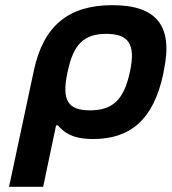

<svg xmlns="http://www.w3.org/2000/svg" viewBox="-20 -529 664 743"><path d="M612 -244 614 -256C651 -430 585 -509 415 -509C246 -509 148 -430 111 -256L15 194H147L197 -44H204C227 -17 260 9 340 9C484 9 574 -65 612 -244ZM241 -248 242 -252C264 -359 306 -398 391 -398C477 -398 506 -359 483 -252L482 -248C459 -141 414 -102 328 -102C243 -102 218 -141 241 -248Z"/></svg>

Font: LT Wave Text Bold Italic
Style: Regular
Weight: 700
Designer: Daniel Lyons
Version: Version 2.5 (Glyphs App)